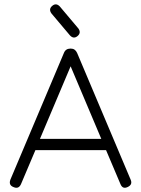

<svg xmlns="http://www.w3.org/2000/svg" viewBox="-20 -869 653 889"><path d="M304 -705 218 -807Q204 -827 222 -842Q240 -857 257 -839L343 -737Q357 -717 339 -702Q321 -687 304 -705ZM77 -16Q66 8 42 -3Q19 -12 28 -37L276 -624Q284 -644 306 -644H308Q328 -644 337 -624L585 -37Q595 -14 571 -3Q548 8 538 -16L471 -174H144ZM307 -562 165 -226H449Z"/></svg>

Font: Jura
Style: Regular
Weight: 400
Designer: Daniel Johnson, Alexei Vanyashin
Foundry: Daniel Johnson
Version: Version 5.103